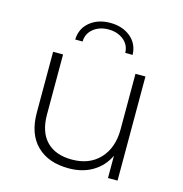

<svg xmlns="http://www.w3.org/2000/svg" viewBox="-108 -828 885 930"><g transform="rotate(15 334.5 -362.5)"><path d="M563 -522H513V-244C513 -182 495.8 -132.7 461.5 -96C427.2 -59.3 380.7 -41 322 -41C267.3 -41 225 -56.3 195 -87C165 -117.7 150 -162.3 150 -221V-522H100V-217C100 -145.7 119.3 -91 158 -53C196.7 -15 250 4 318 4C364 4 404 -6.2 438 -26.5C472 -46.8 497.7 -75.3 515 -112V0H563ZM230.5 -696C203.5 -674 189.3 -644.3 188 -607H225C225.7 -633.7 236.2 -655.2 256.5 -671.5C276.8 -687.8 302 -696 332 -696C362 -696 387.2 -687.8 407.5 -671.5C427.8 -655.2 438.3 -633.7 439 -607H476C474.7 -644.3 460.5 -674 433.5 -696C406.5 -718 372.7 -729 332 -729C291.3 -729 257.5 -718 230.5 -696Z"/></g></svg>

Font: Montserrat Custom ExtraLight
Style: Regular
Weight: 300
Designer: Julieta Ulanovsky
Foundry: Julieta Ulanovsky
Version: Version 7.200